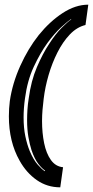

<svg xmlns="http://www.w3.org/2000/svg" viewBox="-20 -684 398 822"><path d="M238 118Q182 118 137.5 87Q93 56 64 4Q18 -77 18 -186Q18 -203 19 -219Q20 -235 22 -251Q33 -327 66.5 -401.5Q100 -476 146 -534Q193 -592 248 -628Q303 -664 358 -664L346 -577Q309 -568 279 -536.5Q249 -505 226 -459.5Q203 -414 188 -362.5Q173 -311 167 -261Q164 -238 162 -213.5Q160 -189 160 -166Q160 -115 169 -71Q178 -27 198 1Q218 29 250 32ZM172 49 173 46Q161 39 144.5 18Q128 -3 115 -41Q107 -66 101.5 -98Q96 -130 96 -170Q96 -191 97.5 -214.5Q99 -238 103 -263Q113 -338 138 -396.5Q163 -455 191 -497Q218 -539 244 -565Q270 -591 284 -600L285 -603Q271 -594 242.5 -568Q214 -542 183 -500Q152 -457 124.5 -398Q97 -339 87 -263Q81 -220 81 -182Q81 -136 88.5 -100.5Q96 -65 107 -38Q123 0 141.5 21Q160 42 172 49Z"/></svg>

Font: Alumni Sans Inline One
Style: Italic
Weight: 400
Italic angle: -8°
Designer: Robert E. Leuschke
Foundry: Robert E. Leuschke
Version: Version 1.100; ttfautohint (v1.8.3)